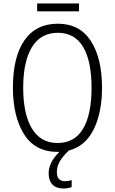

<svg xmlns="http://www.w3.org/2000/svg" viewBox="-20 -861 659 1101"><path d="M433 -796H193V-841H433ZM306 125Q306 178 352 178Q373 178 391 172V212Q367 220 344 220Q303 220 281 197.5Q259 175 259 133Q259 71 320 10H310Q181 10 117.5 -92Q54 -194 54 -359Q54 -534 120 -629.5Q186 -725 312 -725Q437 -725 501 -626Q565 -527 565 -358Q565 -216 517.5 -119.5Q470 -23 375 2Q340 35 323 64.5Q306 94 306 125ZM310 -41Q408 -41 456.5 -123Q505 -205 505 -358Q505 -511 456.5 -592Q408 -673 312 -673Q213 -673 163 -590.5Q113 -508 113 -358Q113 -207 163 -124Q213 -41 310 -41Z"/></svg>

Font: Noto Sans Display Light Narrow
Style: Regular
Weight: 300
Width: 4
Designer: Monotype Design team
Foundry: Monotype Imaging Inc.
Version: Version 1.000